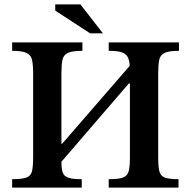

<svg xmlns="http://www.w3.org/2000/svg" viewBox="-20 -849 865 869"><path d="M350 0H35V-38Q80 -38 100 -45.5Q120 -53 125 -74.5Q130 -96 130 -139V-516Q130 -555 125 -577.5Q120 -600 100 -609.5Q80 -619 35 -619V-657H353V-619Q307 -619 287 -609.5Q267 -600 262.5 -577.5Q258 -555 258 -516V-198H261L567 -551Q566 -575 558.5 -590Q551 -605 531.5 -612Q512 -619 472 -619V-657H790V-619Q745 -619 725 -609.5Q705 -600 700.5 -577.5Q696 -555 696 -516V-139Q696 -97 701 -75Q706 -53 725.5 -45.5Q745 -38 788 -38V0H472V-38Q517 -38 537 -45.5Q557 -53 562.5 -74.5Q568 -96 568 -139V-471H563L258 -117Q258 -85 264 -68Q270 -51 290 -44.5Q310 -38 350 -38ZM446 -698H388L230 -801V-829H344Z"/></svg>

Font: STIX Two Text SemiBold
Style: Regular
Weight: 600
Designer: Ross Mills, John Hudson & Paul Hanslow, Tiro Typeworks Ltd; with prior portions MicroPress Inc., and Coen Hoffman.
Foundry: Tiro Typeworks Ltd
Version: Version 2.13 b171